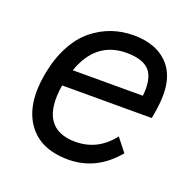

<svg xmlns="http://www.w3.org/2000/svg" viewBox="-107 -676 810 801"><g transform="rotate(20 298.0 -275.5)"><path d="M550.8 -308.1 543.9 -267.1H146Q129.4 -168 162.4 -116.5Q195.3 -64.9 277.8 -64.9Q376.5 -64.9 440.9 -147.9L486.8 -89.8Q399.4 15.1 274.9 15.1Q150.4 15.1 93.8 -65.7Q37.1 -146.5 62 -285.2Q75.2 -358.4 104.5 -413.8Q133.8 -469.2 173.8 -501.7Q213.9 -534.2 259.5 -550Q305.2 -565.9 356 -565.9Q406.7 -565.9 446.8 -550.8Q486.8 -535.6 514.6 -503.9Q542.5 -472.2 551.8 -423.6Q561 -375 550.8 -308.1ZM353 -486.8Q216.8 -486.8 166 -341.8H477.1Q485.4 -418 456.3 -452.4Q427.2 -486.8 353 -486.8Z"/></g></svg>

Font: Stilu
Style: Italic
Weight: 400
Italic angle: -10°
Designer: Genilson Lima Santos
Foundry: Genilson Lima Santos
Version: Version 1.200;PS 001.200;hotconv 1.0.88;makeotf.lib2.5.64775